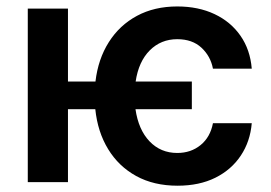

<svg xmlns="http://www.w3.org/2000/svg" viewBox="-20 -573 853 604"><path d="M583.5 -316.4V-229.5H406.2Q415.5 -165 450.4 -128.4Q485.4 -91.8 537.6 -91.8Q580.6 -91.8 611.1 -116.7Q641.6 -141.6 649.9 -185.5H772Q767.1 -127.9 737.5 -83.5Q708 -39.1 657.5 -13.9Q606.9 11.2 538.6 11.2Q463.9 11.2 408.4 -19.3Q353 -49.8 320.1 -104Q287.1 -158.2 279.8 -229.5H193.8V0H67.4V-545.9H193.8V-316.4H280.3Q288.6 -387.2 322.3 -440.4Q356 -493.7 410.9 -523.2Q465.8 -552.7 537.6 -552.7Q604 -552.7 655 -528.6Q706.1 -504.4 736.6 -460.4Q767.1 -416.5 772 -356.9H649.9Q642.6 -396 613.8 -422.9Q585 -449.7 537.6 -449.7Q486.3 -449.7 451.2 -414.6Q416 -379.4 406.7 -316.4Z"/></svg>

Font: Inter-SemiBold
Style: Regular
Weight: 600
Designer: Rasmus Andersson
Foundry: rsms
Version: Version 4.000;git-a52131595